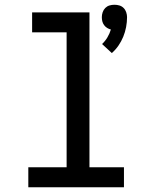

<svg xmlns="http://www.w3.org/2000/svg" viewBox="-20 -787 640 807"><path d="M450 -564 409 -602Q422 -614 431.5 -630Q441 -646 446 -663Q438 -665 430.5 -669.5Q423 -674 417.5 -681.5Q412 -689 410 -697.5Q408 -706 408 -715Q408 -725 411.5 -735.5Q415 -746 422.5 -753.5Q430 -761 440 -764Q450 -767 461 -767Q472 -767 482 -764Q492 -761 499.5 -753.5Q507 -746 510.5 -735.5Q514 -725 514 -715Q514 -694 510 -673Q506 -652 498 -632.5Q490 -613 478 -595.5Q466 -578 450 -564ZM99 0V-84H260V-651H115V-735H356V-84H501V0Z"/></svg>

Font: Iosevka Medium Extended
Style: Regular
Weight: 500
Width: 7
Monospace: yes
Designer: Belleve Invis
Foundry: Belleve Invis
Version: Version 32.5.0; ttfautohint (v1.8.4)